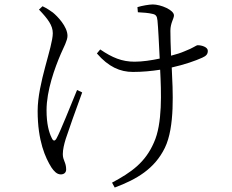

<svg xmlns="http://www.w3.org/2000/svg" viewBox="-20 -782 1040 862"><path d="M155 -739C195 -697 217 -668 217 -633C217 -571 149 -409 149 -284C149 -149 184 -73 211 -30C222 -14 235 1 253 1C266 1 277 -6 277 -21C277 -54 262 -61 262 -90C262 -111 268 -135 275 -158C285 -189 323 -297 349 -367L326 -378C297 -307 250 -190 235 -163C227 -147 219 -147 212 -163C200 -187 189 -225 189 -287C189 -376 226 -477 253 -540C266 -570 283 -600 283 -621C283 -663 237 -710 217 -726C204 -735 192 -744 171 -754ZM599 -727C619 -726 648 -724 663 -720C679 -717 685 -711 687 -690C690 -662 694 -581 697 -519C659 -511 619 -505 584 -505C528 -505 484 -523 430 -560L415 -542C467 -482 519 -459 577 -459C619 -459 661 -463 699 -469C704 -369 710 -227 671 -142C632 -52 569 -8 483 38L495 60C594 23 674 -24 720 -118C766 -212 756 -375 751 -479C809 -492 857 -509 888 -523C906 -531 913 -539 913 -554C913 -571 885 -579 868 -579C860 -579 849 -567 809 -552C793 -545 772 -538 748 -532C746 -577 745 -619 745 -644C745 -679 761 -698 761 -713C761 -737 702 -762 666 -762C650 -762 616 -756 597 -750Z"/></svg>

Font: Noto Serif CJK HK Light
Style: Regular
Weight: 300
Designer: Ryoko NISHIZUKA 西塚涼子 (kana & ideographs); Frank Grießhammer (Latin, Greek & Cyrillic); Wenlong ZHANG 张文龙 (bopomofo); San
Foundry: Adobe
Version: Version 2.001;hotconv 1.1.0;makeotfexe 2.6.0